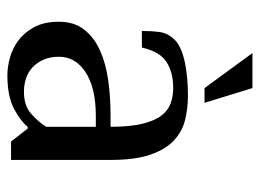

<svg xmlns="http://www.w3.org/2000/svg" viewBox="-112 -583 705 521"><g transform="rotate(90 240.5 -322.5)"><path d="M324 -230H294Q219 -230 176.5 -202.5Q134 -175 134 -130Q134 -106 142 -88Q150 -70 163 -58Q176 -46 193 -40.5Q210 -35 229 -35Q266 -35 287.5 -53.5Q309 -72 324 -95ZM364 0 329 -45H324Q309 -26 275 -8Q241 10 184 10Q163 10 138 3.5Q113 -3 91 -19Q69 -35 54 -62Q39 -89 39 -130Q39 -171 60 -198Q81 -225 116 -241Q151 -257 197 -263.5Q243 -270 294 -270H324Q324 -322 316 -355.5Q308 -389 294 -407.5Q280 -426 260.5 -433Q241 -440 219 -440Q177 -440 148.5 -422Q120 -404 109 -355H64Q64 -381 67 -403.5Q70 -426 89 -445Q98 -454 114.5 -461Q131 -468 151 -472Q171 -476 193.5 -478Q216 -480 239 -480Q273 -480 304.5 -472.5Q336 -465 360.5 -442.5Q385 -420 399.5 -378.5Q414 -337 414 -270V0ZM124 -655H219L259 -525H219Z"/></g></svg>

Font: Philosopher
Style: Regular
Weight: 400
Designer: Jovanny Lemonad
Foundry: Jovanny Lemonad
Version: Version 1.000